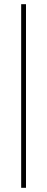

<svg xmlns="http://www.w3.org/2000/svg" viewBox="-20 -651 225 916"><path d="M81 245V-631H104V245Z"/></svg>

Font: Alumni Sans Thin Thin
Style: Regular
Weight: 250
Version: Version 1.018